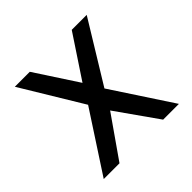

<svg xmlns="http://www.w3.org/2000/svg" viewBox="-124 -555 665 665"><g transform="rotate(-45 208.5 -222.0)"><path d="M392.6 0H315.4L208 -152.3L101.6 0H24.4L168 -220.2L32.7 -443.8H106L208 -287.6L311.5 -443.8H384.8L248 -220.2Z"/></g></svg>

Font: Meera
Style: Regular
Weight: 400
Designer: Hussain KH and Suresh P for Swathanthra Malayalam Computing (SMC)
Version: 7.0.0+20160512